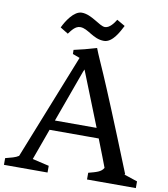

<svg xmlns="http://www.w3.org/2000/svg" viewBox="-121 -1043 987 1127"><g transform="rotate(10 372.0 -479.5)"><path d="M-20.5 0H239.3V-40L140.1 -63L207.5 -249H500.5C533.7 -165 553.2 -113.8 564 -85C549.8 -58.6 520 -52.2 474.6 -40V0H765.6V-40L684.6 -66.9L689.9 -68.8C435.5 -702.6 434.1 -679.2 398.9 -770.5C333 -751.5 321.3 -748 264.6 -735.4L265.1 -710.9L307.6 -695.3L58.1 -67.4C39.6 -54.7 12.7 -48.8 -20.5 -40ZM229 -308.1 335.9 -603C340.3 -615.7 344.2 -625.5 348.1 -633.3L477.5 -308.1ZM430.7 -818.4C481.9 -818.4 517.1 -890.1 535.6 -925.8L486.8 -954.1C474.1 -933.1 450.2 -899.4 422.4 -899.4C389.2 -899.4 334.5 -959 274.9 -959C228 -959 185.5 -891.1 167.5 -852.1L214.8 -823.2C231.9 -845.7 251.5 -874 280.8 -874C328.1 -874 364.3 -818.4 430.7 -818.4Z"/></g></svg>

Font: Donegal One
Style: Regular
Weight: 400
Designer: Gary Lonergan
Foundry: Sorkin Type Co.
Version: Version 1.004